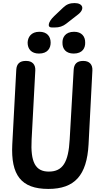

<svg xmlns="http://www.w3.org/2000/svg" viewBox="-20 -1183 663 1251"><path d="M434 -274C426 -126 389 -65 298 -65C211 -65 178 -126 186 -274L210 -724C212 -763 190 -786 151 -786H147C109 -786 88 -767 86 -728L60 -242C50 -43 117 48 295 48C467 48 546 -41 557 -242L582 -724C584 -763 562 -786 523 -786H521C483 -786 462 -767 460 -728ZM160 -905C160 -863 185 -834 234 -834C292 -834 310 -871 310 -905C310 -946 286 -976 237 -976C182 -976 161 -940 160 -905ZM317 -1004H337C366 -1004 389 -1011 412 -1029L489 -1089C534 -1124 521 -1163 466 -1163C436 -1163 414 -1155 392 -1134L333 -1078C293 -1040 286 -1004 317 -1004ZM387 -905C386 -864 410 -834 460 -834C519 -834 536 -872 535 -905C536 -945 512 -976 463 -976C404 -976 386 -937 387 -905Z"/></svg>

Font: 寒蝉团圆体 Round
Style: Regular
Weight: 500
Designer: 寒蝉字型
Version: Version 2.700;Glyphs 3.1.1 (3135)